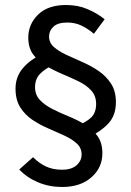

<svg xmlns="http://www.w3.org/2000/svg" viewBox="-20 -682 525 767"><path d="M337 -135 287 -179Q325 -194 344.5 -213Q364 -232 364 -267Q364 -299 344.5 -320.5Q325 -342 294 -357Q263 -372 228.5 -386.5Q194 -401 163 -419.5Q132 -438 112.5 -464.5Q93 -491 93 -532Q93 -585 132 -623.5Q171 -662 244 -662Q292 -662 331 -645Q370 -628 398 -605L355 -547Q332 -567 306 -579.5Q280 -592 249 -592Q211 -592 193.5 -575.5Q176 -559 176 -536Q176 -511 195.5 -494Q215 -477 245 -463Q275 -449 309.5 -434Q344 -419 374 -398.5Q404 -378 423.5 -348Q443 -318 443 -274Q443 -222 414 -190Q385 -158 337 -135ZM228 65Q177 65 132.5 46.5Q88 28 57 -5L112 -54Q136 -30 163.5 -17Q191 -4 228 -4Q266 -4 286 -22Q306 -40 306 -65Q306 -91 287 -108.5Q268 -126 238 -140Q208 -154 174 -168.5Q140 -183 110 -203Q80 -223 61 -253Q42 -283 42 -328Q42 -376 72.5 -411Q103 -446 149 -465L192 -422Q159 -407 139.5 -386.5Q120 -366 120 -334Q120 -303 139.5 -282.5Q159 -262 189.5 -246.5Q220 -231 254.5 -217Q289 -203 319.5 -184.5Q350 -166 369.5 -138.5Q389 -111 389 -70Q389 -12 345 26.5Q301 65 228 65Z"/></svg>

Font: Narnoor
Style: Regular
Weight: 400
Designer: S. Sridhar Murthy
Foundry: SIL International
Version: Version 3.000